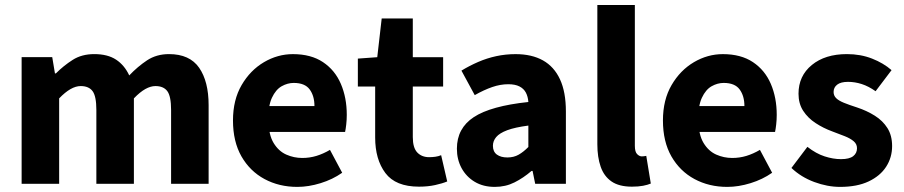

<svg xmlns="http://www.w3.org/2000/svg" viewBox="-20 -720 3542 752"><path d="M64.7 0V-496.1H184.6L195.2 -432.5H198.9Q229.4 -463.1 264.9 -485.6Q300.3 -508.1 349.2 -508.1Q401.6 -508.1 434.6 -486.4Q467.6 -464.7 486.2 -424.6Q519.1 -459.2 556 -483.7Q592.9 -508.1 641.9 -508.1Q722.8 -508.1 760 -454.6Q797.1 -401 797.1 -308V0H650.1V-289.2Q650.1 -342.8 635.4 -362.9Q620.6 -382.9 588.8 -382.9Q570.1 -382.9 549.2 -371.3Q528.3 -359.6 504.4 -334.7V0H357.4V-289.2Q357.4 -342.8 342.7 -362.9Q327.9 -382.9 296.1 -382.9Q257.8 -382.9 211.7 -334.7V0Z M1144.4 12Q1073.1 12 1015.9 -18.8Q958.8 -49.6 925.6 -107.6Q892.5 -165.7 892.5 -248.2Q892.5 -328.8 926.4 -386.9Q960.2 -444.9 1013.9 -476.5Q1067.6 -508 1127.2 -508Q1198.2 -508 1245.1 -476.6Q1292.1 -445.2 1315.1 -391.3Q1338.2 -337.4 1338.2 -270Q1338.2 -250.6 1336.1 -232.6Q1334.1 -214.5 1331.6 -203.3H1006.5L1005.4 -304.7H1211.6Q1211.6 -344.3 1192.9 -369.7Q1174.2 -395.2 1130.4 -395.2Q1106.3 -395.2 1083.1 -382.2Q1060 -369.1 1045 -337Q1030 -305 1031.2 -248.2Q1032.3 -191.9 1051.7 -159.9Q1071.2 -127.9 1101.1 -114.6Q1131 -101.3 1164 -101.3Q1192.6 -101.3 1219.4 -109.4Q1246.2 -117.6 1272.4 -133L1320.2 -43.4Q1282.8 -17.1 1235.7 -2.6Q1188.6 12 1144.4 12Z M1621.1 11.1Q1529.4 11.1 1489.4 -42.3Q1449.4 -95.7 1449.4 -181.4V-381H1381.6V-490.5L1457.6 -496L1475 -647.8H1596.8V-496H1715.6V-381H1596.8V-183.1Q1596.8 -141.2 1614.3 -122.8Q1631.9 -104.4 1660.7 -104.4Q1673.2 -104.4 1685.3 -106.1Q1697.5 -107.8 1707.8 -112.2L1731.6 -9.3Q1712.6 -1.4 1684.4 4.8Q1656.1 11.1 1621.1 11.1Z M1917.8 12Q1872.5 12 1839.2 -8Q1806 -27.9 1787.7 -61.8Q1769.5 -95.7 1769.5 -137.6Q1769.5 -217.8 1835.9 -261.4Q1902.4 -305 2049.4 -320.5Q2047.9 -341.6 2039.7 -357.2Q2031.4 -372.9 2014.5 -381.5Q1997.5 -390.1 1970.6 -390.1Q1939.7 -390.1 1907.7 -379Q1875.7 -368 1839.4 -347.4L1787.3 -443.4Q1818.8 -462.6 1853 -477.4Q1887.2 -492.2 1923.8 -500.1Q1960.4 -508 1999.4 -508Q2062.6 -508 2106.5 -483.5Q2150.3 -459 2173.3 -409.3Q2196.4 -359.6 2196.4 -283.3V0H2076.2L2065.9 -50.6H2061.9Q2030.2 -23.2 1995.1 -5.6Q1960.1 12 1917.8 12ZM1967.2 -103.3Q1992.2 -103.3 2011.2 -114.1Q2030.3 -124.9 2049.4 -144.3V-228.2Q1997 -221.3 1966.7 -210Q1936.4 -198.6 1923.5 -183.2Q1910.6 -167.8 1910.6 -149Q1910.6 -125.8 1926.2 -114.5Q1941.7 -103.3 1967.2 -103.3Z M2455.1 11.1Q2404.6 11.1 2375.1 -9.3Q2345.5 -29.7 2332.6 -67.2Q2319.6 -104.6 2319.6 -154.9V-700.4H2466.5V-148.9Q2466.5 -125.2 2475.4 -116.4Q2484.2 -107.5 2493.6 -107.5Q2498.2 -107.5 2501.7 -108Q2505.2 -108.5 2511.2 -109.5L2529 -1.1Q2517.3 4 2498.7 7.6Q2480.2 11.1 2455.1 11.1Z M2828.4 12Q2757.1 12 2699.9 -18.8Q2642.8 -49.6 2609.6 -107.6Q2576.5 -165.7 2576.5 -248.2Q2576.5 -328.8 2610.4 -386.9Q2644.2 -444.9 2697.9 -476.5Q2751.6 -508 2811.2 -508Q2882.2 -508 2929.1 -476.6Q2976.1 -445.2 2999.1 -391.3Q3022.2 -337.4 3022.2 -270Q3022.2 -250.6 3020.1 -232.6Q3018.1 -214.5 3015.6 -203.3H2690.5L2689.4 -304.7H2895.6Q2895.6 -344.3 2876.9 -369.7Q2858.2 -395.2 2814.4 -395.2Q2790.3 -395.2 2767.1 -382.2Q2744 -369.1 2729 -337Q2714 -305 2715.2 -248.2Q2716.3 -191.9 2735.7 -159.9Q2755.2 -127.9 2785.1 -114.6Q2815 -101.3 2848 -101.3Q2876.6 -101.3 2903.4 -109.4Q2930.2 -117.6 2956.4 -133L3004.2 -43.4Q2966.8 -17.1 2919.7 -2.6Q2872.6 12 2828.4 12Z M3270.3 12Q3220.7 12 3169 -7.2Q3117.2 -26.5 3079.8 -62.2L3142.3 -144.9Q3176.4 -118.2 3209.9 -107.5Q3243.3 -96.7 3273.9 -96.7Q3306.8 -96.7 3321.7 -108.4Q3336.6 -120 3336.6 -139.4Q3336.6 -155.8 3323.5 -166.9Q3310.3 -178 3288.6 -186.6Q3266.9 -195.3 3239.7 -205.3Q3204.3 -218.3 3174.3 -238Q3144.2 -257.7 3125.8 -286Q3107.5 -314.3 3107.5 -352.8Q3107.5 -422.6 3159.6 -465.4Q3211.7 -508.1 3297 -508.1Q3350.8 -508.1 3395.6 -490.5Q3440.3 -472.9 3471.9 -445.3L3409.4 -362.7Q3382.1 -382.1 3355.1 -390.8Q3328.1 -399.4 3301.6 -399.4Q3272.9 -399.4 3258.9 -388.4Q3244.9 -377.5 3244.9 -359.8Q3244.9 -345.6 3254.8 -335.7Q3264.6 -325.9 3285.1 -317.5Q3305.7 -309.1 3337.2 -299Q3375.2 -286.4 3406.4 -266.8Q3437.6 -247.2 3455.9 -218.2Q3474.1 -189.2 3474.1 -148Q3474.1 -103.1 3450.7 -66.9Q3427.4 -30.8 3382.1 -9.4Q3336.8 12 3270.3 12Z"/></svg>

Font: Source Sans 3
Style: Regular
Weight: 200
Designer: Paul D. Hunt
Foundry: Adobe
Version: Version 3.046;hotconv 1.0.118;makeotfexe 2.5.65603